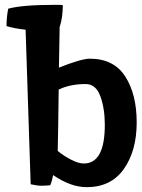

<svg xmlns="http://www.w3.org/2000/svg" viewBox="-20 -763 586 795"><path d="M209 -743Q233 -743 240 -742Q240 -690 227 -651L224 -483Q317 -520 352 -520Q451 -520 498.5 -446.5Q546 -373 546 -256Q546 -139 493 -63.5Q440 12 339 12Q273 12 200 -38Q196 -15 188 4Q170 6 152 6Q134 6 107 0L86 -640Q39 -645 7 -655Q7 -692 14 -727Q72 -743 209 -743ZM335 -415Q270 -415 223 -392Q221 -224 219 -138Q243 -118 274 -102Q305 -86 327 -86Q414 -86 414 -246Q414 -314 395.5 -364.5Q377 -415 335 -415Z"/></svg>

Font: Inika
Style: Bold
Weight: 700
Version: Version 1.001